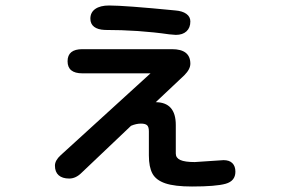

<svg xmlns="http://www.w3.org/2000/svg" viewBox="-20 -630 1040 699"><path d="M547 -258H546Q620 -258 620 -175V-71Q620 -55 636.5 -47.5Q653 -40 689 -40L794 -47Q815 -47 826 -36Q837 -25 837 -5Q837 29 801.5 39Q766 49 679 49Q616 49 582 37.5Q548 26 535 2Q522 -22 522 -64V-152Q522 -168 515.5 -174Q509 -180 493 -180Q476 -180 457 -172L277 -1Q256 20 232 20Q207 20 193.5 8Q180 -4 180 -27Q180 -46 201 -65L528 -363H280Q226 -363 226 -407Q226 -451 280 -451H606Q673 -451 673 -398Q673 -378 651 -356ZM377 -610Q434 -610 618 -592Q644 -590 658.5 -579.5Q673 -569 673 -552Q673 -529 659 -516Q645 -503 620 -503L596 -505Q485 -521 362 -521Q336 -522 322.5 -532.5Q309 -543 309 -562Q309 -585 327 -597.5Q345 -610 377 -610Z"/></svg>

Font: 寒蝉全圆体 Bold
Style: Regular
Weight: 700
Designer: Warren2060
      Designed by Motoya company      

      [Varela Round]
      Joe Prince(Latin component); Avraham Cornf
Foundry: ChillType
Version: Version 3.200